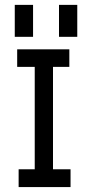

<svg xmlns="http://www.w3.org/2000/svg" viewBox="-20 -760 356 780"><path d="M121.1 -488.3H49.8V-559.6H261.7V-488.3H195.3V-72.3H266.6V0H55.7V-72.3H121.1ZM40 -740.2V-610.4H114.3V-740.2ZM219.7 -740.2V-610.4H293.9V-740.2Z"/></svg>

Font: Geo
Style: Regular
Weight: 500
Version: Version 001.2